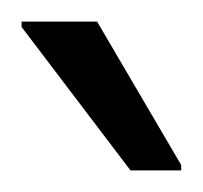

<svg xmlns="http://www.w3.org/2000/svg" viewBox="-20 -750 188 178"><path d="M101 -592 0 -725V-730H70L148 -597V-592Z"/></svg>

Font: Saira Semi Condensed Light
Style: Regular
Weight: 300
Width: 4
Designer: Hector Gatti with collaboration of the Omnibus-Type team
Foundry: Omnibus-Type
Version: Version 1.001; ttfautohint (v1.8)